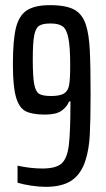

<svg xmlns="http://www.w3.org/2000/svg" viewBox="-20 -716 409 744"><path d="M48 -8V-74Q99 -63 144 -63Q196 -63 218 -82Q240 -101 246.5 -151.5Q253 -202 253 -323H248Q239 -301 218 -286.5Q197 -272 154 -272Q105 -272 79.5 -285Q54 -298 42 -339.5Q30 -381 30 -467Q30 -559 41.5 -607Q53 -655 83.5 -675.5Q114 -696 174 -696Q237 -696 269 -678Q301 -660 314 -616Q325 -580 328 -521Q331 -462 331 -350Q331 -250 328 -194Q325 -138 312 -97Q296 -44 259.5 -18Q223 8 157 8Q132 8 101.5 3.5Q71 -1 48 -8ZM252 -462Q252 -534 245 -568.5Q238 -603 222.5 -614Q207 -625 176 -625Q145 -625 131.5 -616Q118 -607 112.5 -578.5Q107 -550 107 -487Q107 -419 112.5 -390Q118 -361 131.5 -352.5Q145 -344 178 -344Q213 -344 228.5 -354Q244 -364 248 -387Q252 -410 252 -462Z"/></svg>

Font: Saira Ultra Condensed Medium
Style: Regular
Weight: 500
Width: 1
Designer: Hector Gatti with collaboration of the Omnibus-Type team
Foundry: Omnibus-Type
Version: Version 1.001; ttfautohint (v1.8)